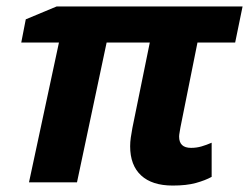

<svg xmlns="http://www.w3.org/2000/svg" viewBox="-20 -566 773 596"><path d="M516 10Q452 10 418 -21.5Q384 -53 384 -112Q384 -125 386 -139Q388 -153 391 -169L445 -434H311L219 0H70L163 -434H46L60 -506L156 -546H733L710 -434H593L540 -170Q539 -163 537.5 -155Q536 -147 536 -142Q536 -107 573 -107Q590 -107 605.5 -111.5Q621 -116 637 -123V-17Q617 -6 588 2Q559 10 516 10Z"/></svg>

Font: Noto IKEA Latin
Style: Bold Italic
Weight: 700
Italic angle: -12°
Designer: Monotype Design Team
Foundry: Monotype Imaging Inc.
Version: Version 1.0